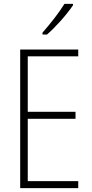

<svg xmlns="http://www.w3.org/2000/svg" viewBox="-20 -1035 475 989"><path d="M356 -1008V-1015H312C282 -967 242 -916 199 -867V-857H222C266 -895 325 -961 356 -1008ZM383 -66V-102H123V-423H369V-459H123V-745H383V-780H84V-66Z"/></svg>

Font: Noto Sans Malayalam UI Condensed ExtraLight
Style: Regular
Weight: 200
Width: 3
Designer: Jelle Bosma - Monotype Design Team
Foundry: Monotype Imaging Inc.
Version: Version 2.104